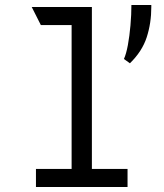

<svg xmlns="http://www.w3.org/2000/svg" viewBox="-20 -750 656 770"><path d="M267.2 0V-696.5L348.5 -722V0ZM124.2 0V-72.5H491.5V0ZM143.8 -649.5 107.2 -722H348.5L320.8 -649.5ZM501 -496.2 477 -513.5Q486 -532.8 492.8 -569.1Q499.5 -605.4 503.2 -648.2Q507 -691 507 -730H586.8V-722Q586.8 -657.1 568.4 -600.6Q550.1 -544.1 501 -496.2Z"/></svg>

Font: Overpass Mono Light
Style: Regular
Weight: 300
Monospace: yes
Designer: Delve Withrington, Dave Bailey
Foundry: Delve Fonts LLC
Version: Version 4.000